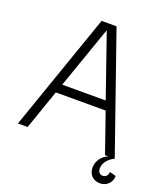

<svg xmlns="http://www.w3.org/2000/svg" viewBox="-153 -809 943 1075"><g transform="rotate(20 318.5 -271.0)"><path d="M22 0H80L162 -236H459L541 0H561C524 15 499 50 499 89C499 130 527 158 567 158C607 158 637 129 637 89L599 79C599 99 586 113 568 113C550 113 539 100 539 79C539 48 562 17 599 0L355 -700H266ZM181 -289 311 -661 440 -289Z"/></g></svg>

Font: Uncut Sans Light
Style: Regular
Weight: 300
Designer: Kasper Nordkvist
Foundry: UNCUT.wtf
Version: Version 1.304;Glyphs 3.2 (3246)